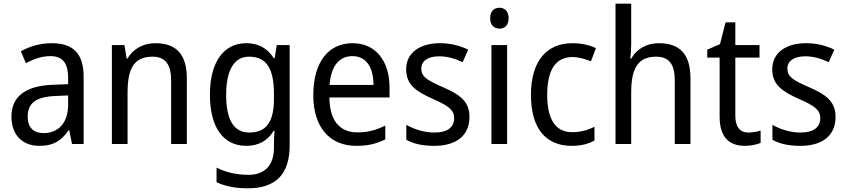

<svg xmlns="http://www.w3.org/2000/svg" viewBox="-20 -780 4587 1040"><path d="M261 -546C197 -546 138 -528 93 -502L120 -438C162 -460 206 -476 253 -476C316 -476 349 -443 349 -357V-324L269 -321C117 -316 42 -256 42 -149C42 -49 101 10 193 10C270 10 312 -17 352 -75H355L370 0H433V-364C433 -486 380 -546 261 -546ZM281 -260 349 -263V-213C349 -111 293 -59 216 -59C164 -59 130 -87 130 -149C130 -218 170 -256 281 -260Z M821 -546C760 -546 702 -518 671 -463H666L654 -536H586V0H671V-278C671 -408 705 -473 806 -473C876 -473 907 -430 907 -345V0H992V-355C992 -487 934 -546 821 -546Z M1314 -546C1191 -546 1117 -443 1117 -267C1117 -89 1190 10 1314 10C1380 10 1429 -17 1463 -72H1467C1465 -53 1464 -18 1464 0V19C1464 117 1413 167 1325 167C1261 167 1202 153 1153 128V207C1200 229 1255 240 1322 240C1478 240 1549 159 1549 8V-536H1479L1468 -465H1463C1427 -521 1377 -546 1314 -546ZM1328 -473C1422 -473 1464 -413 1464 -268V-246C1464 -119 1422 -62 1330 -62C1247 -62 1205 -130 1205 -266C1205 -399 1248 -473 1328 -473Z M1890 -546C1758 -546 1677 -443 1677 -264C1677 -94 1763 10 1910 10C1973 10 2018 -1 2067 -25V-100C2017 -75 1973 -63 1916 -63C1819 -63 1766 -127 1764 -252H2090V-306C2090 -447 2017 -546 1890 -546ZM1889 -476C1968 -476 2003 -409 2003 -320H1765C1773 -421 1816 -476 1889 -476Z M2523 -147C2523 -231 2470 -268 2381 -307C2292 -346 2262 -364 2262 -409C2262 -449 2297 -475 2359 -475C2404 -475 2447 -462 2486 -443L2516 -511C2471 -533 2421 -546 2363 -546C2254 -546 2180 -494 2180 -405C2180 -319 2236 -284 2327 -243C2415 -205 2440 -181 2440 -140C2440 -92 2406 -62 2332 -62C2276 -62 2218 -82 2181 -104V-23C2218 -2 2266 10 2332 10C2450 10 2523 -44 2523 -147Z M2686 -738C2656 -738 2635 -720 2635 -681C2635 -644 2656 -625 2686 -625C2714 -625 2735 -644 2735 -681C2735 -719 2714 -738 2686 -738ZM2727 -536H2642V0H2727Z M3076 10C3126 10 3167 0 3200 -19V-93C3165 -76 3126 -64 3079 -64C2989 -64 2944 -134 2944 -266C2944 -401 2989 -471 3082 -471C3113 -471 3152 -460 3181 -448L3208 -519C3177 -535 3130 -546 3081 -546C2945 -546 2856 -455 2856 -265C2856 -78 2942 10 3076 10Z M3399 -540V-760H3314V0H3399V-278C3399 -406 3433 -473 3534 -473C3604 -473 3635 -432 3635 -345V0H3720V-355C3720 -485 3664 -546 3548 -546C3486 -546 3429 -517 3400 -463H3394C3397 -485 3399 -513 3399 -540Z M4034 -62C3989 -62 3963 -92 3963 -153V-468H4094V-536H3963V-659H3910L3880 -541L3811 -511V-468H3878V-148C3878 -30 3936 10 4015 10C4046 10 4080 3 4100 -6V-73C4083 -67 4057 -62 4034 -62Z M4506 -147C4506 -231 4453 -268 4364 -307C4275 -346 4245 -364 4245 -409C4245 -449 4280 -475 4342 -475C4387 -475 4430 -462 4469 -443L4499 -511C4454 -533 4404 -546 4346 -546C4237 -546 4163 -494 4163 -405C4163 -319 4219 -284 4310 -243C4398 -205 4423 -181 4423 -140C4423 -92 4389 -62 4315 -62C4259 -62 4201 -82 4164 -104V-23C4201 -2 4249 10 4315 10C4433 10 4506 -44 4506 -147Z"/></svg>

Font: Noto Sans Gurmukhi SemiCondensed
Style: Regular
Weight: 400
Width: 4
Designer: Jelle Bosma - Monotype Design Team
Foundry: Monotype Imaging Inc.
Version: Version 2.004